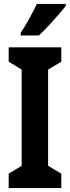

<svg xmlns="http://www.w3.org/2000/svg" viewBox="-20 -954 355 974"><path d="M291 0H24V-73L90 -113V-601L24 -641V-714H291V-641L224 -601V-113L291 -73ZM314 -924Q300 -906 276.5 -879Q253 -852 226.5 -823.5Q200 -795 177 -774H85V-787Q111 -827 131 -864Q151 -901 167 -934H314Z"/></svg>

Font: Noto Sans Gujarati ExtraCondensed
Style: Bold
Weight: 700
Width: 2
Designer: Jelle Bosma - Monotype Design Team, Universal Thirst
Foundry: Monotype Imaging Inc.
Version: Version 2.106; ttfautohint (v1.8.4.7-5d5b)